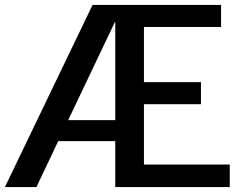

<svg xmlns="http://www.w3.org/2000/svg" viewBox="-59 -763 994 783"><path d="M411 0V-187.5H178.5L89.5 0H-39L318.5 -743H842.5V-653H528V-428H760.5V-338H528V-92H878V0ZM219 -273H411V-672H409Z"/></svg>

Font: Koeln Type Sans
Style: Regular
Weight: 400
Designer: Eben Sorkin
Foundry: Eben Sorkin
Version: Version 2.001